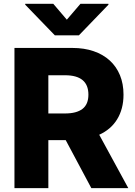

<svg xmlns="http://www.w3.org/2000/svg" viewBox="-20 -976 702 996"><path d="M355.5 -727.3Q416.9 -727.3 465.9 -710.4Q514.9 -693.5 549.4 -662.1Q583.8 -630.7 602.3 -585.9Q620.7 -541.2 620.7 -485.1Q620.7 -447.4 612.2 -415.3Q603.7 -383.2 587.5 -356.9Q571.4 -330.6 547.9 -310.5Q524.5 -290.5 494.7 -277L645.6 0H453.8L321 -248.9H230.8V0H55V-727.3ZM256.4 -956.3 326.7 -873.9 397.4 -956.3H542.6V-951.7L389.2 -792.6H264.6L110.8 -951.7V-956.3ZM317.5 -387.4Q376.8 -387.4 407.7 -411Q438.6 -434.7 438.6 -485.1Q438.6 -585.6 317.5 -585.6H230.8V-387.4Z"/></svg>

Font: Inter P Extra Bold
Style: Regular
Weight: 800
Designer: Rasmus Andersson
Foundry: rsms
Version: Version 3.018;git-588b23468